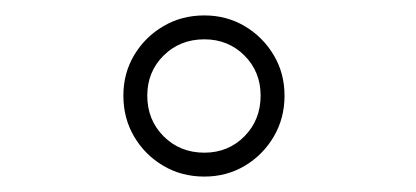

<svg xmlns="http://www.w3.org/2000/svg" viewBox="-20 -768 540 249"><path d="M245 -539Q215.5 -539 191.8 -553Q168 -567 154 -590.8Q140 -614.5 140 -644Q140 -673 154 -696.5Q168 -720 191.8 -734Q215.5 -748 245 -748Q274 -748 297.5 -734Q321 -720 335 -696.5Q349 -673 349 -644Q349 -614.5 335 -590.8Q321 -567 297.5 -553Q274 -539 245 -539ZM245 -570Q276 -570 297 -591.2Q318 -612.5 318 -644Q318 -675 297 -696Q276 -717 245 -717Q213.5 -717 192.2 -696Q171 -675 171 -644Q171 -612.5 192.2 -591.2Q213.5 -570 245 -570Z"/></svg>

Font: Trispace Thin
Style: Regular
Weight: 100
Designer: Tyler Finck
Foundry: Etcetera Type Company
Version: Version 1.210